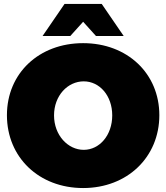

<svg xmlns="http://www.w3.org/2000/svg" viewBox="-20 -934 840 970"><path d="M400 -824 465 -752H605L494 -914H306L195 -752H335ZM400 -716C177 -716 15 -564 15 -352C15 -139 177 16 400 16C623 16 785 -140 785 -352C785 -563 623 -716 400 -716ZM403 -177C323 -177 253 -251 253 -351C253 -451 322 -523 403 -523C483 -523 547 -451 547 -351C547 -251 483 -177 403 -177Z"/></svg>

Font: Montserrat arm Black
Style: Regular
Weight: 900
Designer: Julieta Ulanovsky
Foundry: Julieta Ulanovsky
Version: Version 6.000;PS 006.000;hotconv 1.0.88;makeotf.lib2.5.64775